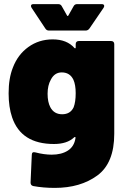

<svg xmlns="http://www.w3.org/2000/svg" viewBox="-20 -720 619 936"><path d="M364 -520H522Q529 -520 533 -516Q537 -512 537 -505V-68Q537 75 454.5 135.5Q372 196 247 196Q191 196 142 187Q129 184 129 170L135 35Q135 18 153 23Q195 34 232 34Q280 34 311 14Q342 -6 348 -47Q349 -51 346.5 -52Q344 -53 341 -50Q307 -18 243 -18Q83 -18 39 -148Q22 -198 22 -265Q22 -339 43 -391Q67 -454 118.5 -491Q170 -528 237 -528Q306 -528 343 -486Q345 -484 347 -484.5Q349 -485 349 -488V-505Q349 -512 353 -516Q357 -520 364 -520ZM349 -266Q349 -306 338 -331Q321 -367 281 -367Q246 -367 228 -332Q212 -304 212 -263Q212 -223 225 -198Q243 -163 283 -163Q323 -163 339 -197Q349 -223 349 -266ZM131 -691Q131 -700 144 -700H263Q276 -700 281 -690L307 -644Q310 -640 313 -644L339 -690Q344 -700 357 -700H475Q488 -700 488 -691Q488 -687 485 -682L416 -581Q409 -571 397 -571H219Q207 -571 201 -581L134 -682Q131 -687 131 -691Z"/></svg>

Font: Barlow Black
Style: Regular
Weight: 900
Designer: Jeremy Tribby
Foundry: Tribby Type
Version: Version 1.422